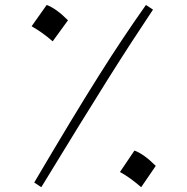

<svg xmlns="http://www.w3.org/2000/svg" viewBox="-20 -758 764 783"><path d="M119.6 -13.7 148.4 5.4Q233.9 -134.8 299.8 -241.7Q365.7 -348.6 418.2 -432.1Q470.7 -515.6 515.6 -584.7Q560.5 -653.8 604 -718.8L575.2 -737.8Q529.3 -672.9 482.4 -602.8Q435.5 -532.7 382.3 -448.2Q329.1 -363.8 264.9 -257.6Q200.7 -151.4 119.6 -13.7ZM170.4 -737.8 108.9 -650.9Q131.3 -638.2 152.6 -623Q173.8 -607.9 194.8 -589.4L257.3 -675.3Q209 -723.6 170.4 -737.8ZM528.3 -144 469.2 -56.6Q490.7 -44.9 512.2 -29.3Q533.7 -13.7 555.7 5.4L615.2 -81.5Q566.9 -129.9 528.3 -144Z"/></svg>

Font: Pinar FD VF
Style: Regular
Weight: 300
Designer: Amin Abedi
Version: Version 2.000